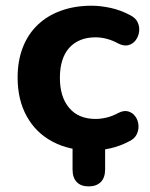

<svg xmlns="http://www.w3.org/2000/svg" viewBox="-20 -521 528 678"><path d="M293 137.2Q265.5 137.2 250.9 121.8Q236.2 106.2 236.2 77.5V-62.5H351.2V77.5Q351.2 106.2 335.9 121.8Q320.5 137.2 293 137.2ZM303.5 10.5Q224.2 10.5 165.4 -20.9Q106.5 -52.2 74.4 -110.4Q42.2 -168.5 42.2 -247Q42.2 -306.2 60.4 -353.1Q78.5 -400 112.8 -432.9Q147 -465.8 195.4 -483.2Q243.8 -500.8 303.5 -500.8Q335 -500.8 370.9 -493Q406.8 -485.2 440.8 -466.8Q459.8 -457 466.6 -441.2Q473.5 -425.5 471.1 -408.5Q468.8 -391.5 458.8 -378.5Q448.8 -365.5 433.1 -361.5Q417.5 -357.5 398 -367.2Q378.2 -378.2 357.4 -383.8Q336.5 -389.2 317.5 -389.2Q287 -389.2 263.8 -379.6Q240.5 -370 224.4 -352Q208.2 -334 199.9 -307.5Q191.5 -281 191.5 -246.2Q191.5 -178.5 224.4 -139.8Q257.2 -101 317.5 -101Q336.5 -101 357 -106Q377.5 -111 398 -122.2Q417.5 -132 432.8 -127.6Q448 -123.2 457.6 -110.2Q467.2 -97.2 468.9 -80.2Q470.5 -63.2 463.2 -47.5Q456 -31.8 437.8 -22.8Q404.5 -5 369.8 2.8Q335 10.5 303.5 10.5Z"/></svg>

Font: Nunito ExtraLight
Style: Regular
Weight: 200
Designer: Vernon Adams
Foundry: Vernon Adams
Version: Version 3.602;April 4, 2023;FontCreator 14.0.0.2856 64-bit